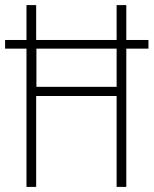

<svg xmlns="http://www.w3.org/2000/svg" viewBox="-20 -734 603 754"><path d="M84 0V-543H0V-577H84V-714H122V-577H438V-714H476V-577H563V-543H476V0H438V-357H122V0ZM123 -393H438V-543H123Z"/></svg>

Font: Noto Sans Sinhala Condensed ExtraLight
Style: Regular
Weight: 200
Width: 3
Designer: Jelle Bosma - Monotype Design Team
Foundry: Monotype Imaging Inc.
Version: Version 2.006; ttfautohint (v1.8.4.7-5d5b)